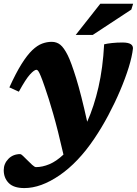

<svg xmlns="http://www.w3.org/2000/svg" viewBox="-36 -750 716 1003"><path d="M62.5 -271 13 -293.5Q47 -368.5 76.5 -415.5Q106 -462.5 132.5 -487.8Q159 -513 184 -522.2Q209 -531.5 234 -531.5Q260 -531.5 279 -516.2Q298 -501 318 -461Q335.5 -426 361.8 -341.5Q388 -257 419.5 -114Q455.5 -194.5 478.5 -295Q501.5 -395.5 508 -518.5Q523.5 -522.5 548.8 -525.2Q574 -528 605.5 -528Q635 -527.5 647.2 -519.2Q659.5 -511 658.5 -496Q654 -455 636.5 -398.2Q619 -341.5 591.5 -276.8Q564 -212 529.5 -147.2Q495 -82.5 456.5 -25.5Q372.5 99 275 165.8Q177.5 232.5 91.5 232.5Q35.5 232.5 9.5 206Q-16.5 179.5 -16.5 139Q-16.5 105 7.8 80Q32 55 70 55Q74 55 84.2 64.5Q94.5 74 106.5 86.5Q118.5 99 131.8 111Q145 123 152 123Q185.5 123 222 107.8Q258.5 92.5 295.5 57.5Q266 -72 242 -155.2Q218 -238.5 199 -292.5Q185.5 -332 177.2 -352Q169 -372 164 -378.8Q159 -385.5 154.5 -385.5Q143 -385.5 120.8 -361.2Q98.5 -337 62.5 -271ZM359.5 -567.5 488 -730.5H659.5L650 -700L448.5 -567.5Z"/></svg>

Font: Newsreader Caption
Style: Bold Italic
Weight: 700
Italic angle: -17°
Designer: Hugues Gentile
Foundry: Production Type
Version: Version 1.001